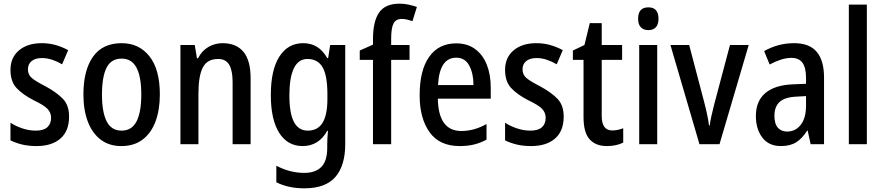

<svg xmlns="http://www.w3.org/2000/svg" viewBox="-20 -785 4806 1045"><path d="M356 -150Q356 -72 309 -31Q262 10 179 10Q135 10 100 1.5Q65 -7 37 -21V-117Q64 -99 101 -86.5Q138 -74 175 -74Q217 -74 237.5 -92.5Q258 -111 258 -144Q258 -172 238.5 -192.5Q219 -213 162 -240Q104 -270 70.5 -305.5Q37 -341 37 -405Q37 -472 83.5 -511Q130 -550 207 -550Q247 -550 282.5 -540Q318 -530 351 -512L318 -435Q293 -450 265 -459.5Q237 -469 208 -469Q172 -469 152 -452.5Q132 -436 132 -408Q132 -379 152.5 -361Q173 -343 230 -314Q287 -283 321.5 -248Q356 -213 356 -150Z M850 -271Q850 -187 826.5 -124Q803 -61 756.5 -25.5Q710 10 640 10Q574 10 528 -25Q482 -60 458 -123Q434 -186 434 -271Q434 -402 486 -476Q538 -550 642 -550Q737 -550 793.5 -478.5Q850 -407 850 -271ZM535 -270Q535 -175 560.5 -124.5Q586 -74 642 -74Q697 -74 723 -124Q749 -174 749 -271Q749 -367 723 -416.5Q697 -466 642 -466Q585 -466 560 -416.5Q535 -367 535 -270Z M1192 -550Q1266 -550 1305 -503Q1344 -456 1344 -360V0H1246V-339Q1246 -401 1227.5 -432.5Q1209 -464 1167 -464Q1108 -464 1084 -418Q1060 -372 1060 -274V0H962V-540H1040L1052 -468H1058Q1078 -508 1113.5 -529Q1149 -550 1192 -550Z M1630 -550Q1672 -550 1704.5 -530.5Q1737 -511 1761 -469H1766L1777 -540H1859V-1Q1859 116 1805.5 178Q1752 240 1636 240Q1549 240 1484 207V117Q1558 156 1636 156Q1697 156 1729 123.5Q1761 91 1761 20V4Q1761 -11 1762 -33Q1763 -55 1765 -73H1761Q1715 10 1627 10Q1545 10 1499.5 -62Q1454 -134 1454 -268Q1454 -404 1500.5 -477Q1547 -550 1630 -550ZM1653 -464Q1604 -464 1579.5 -413.5Q1555 -363 1555 -266Q1555 -168 1580 -121Q1605 -74 1655 -74Q1709 -74 1735.5 -116.5Q1762 -159 1762 -247V-271Q1762 -373 1736 -418.5Q1710 -464 1653 -464Z M2209 -459H2109V0H2010V-459H1938V-510L2010 -542V-571Q2010 -669 2043.5 -717Q2077 -765 2154 -765Q2181 -765 2203.5 -760Q2226 -755 2249 -747L2225 -670Q2210 -675 2195.5 -678.5Q2181 -682 2166 -682Q2135 -682 2122 -657.5Q2109 -633 2109 -574V-540H2209Z M2463 -549Q2524 -549 2566 -518Q2608 -487 2629.5 -433Q2651 -379 2651 -308V-248H2363Q2366 -72 2491 -72Q2561 -72 2628 -110V-25Q2595 -7 2560 1.5Q2525 10 2482 10Q2372 10 2318 -65.5Q2264 -141 2264 -266Q2264 -403 2316 -476Q2368 -549 2463 -549ZM2463 -471Q2372 -471 2364 -322H2557Q2557 -385 2534 -428Q2511 -471 2463 -471Z M3048 -150Q3048 -72 3001 -31Q2954 10 2871 10Q2827 10 2792 1.5Q2757 -7 2729 -21V-117Q2756 -99 2793 -86.5Q2830 -74 2867 -74Q2909 -74 2929.5 -92.5Q2950 -111 2950 -144Q2950 -172 2930.5 -192.5Q2911 -213 2854 -240Q2796 -270 2762.5 -305.5Q2729 -341 2729 -405Q2729 -472 2775.5 -511Q2822 -550 2899 -550Q2939 -550 2974.5 -540Q3010 -530 3043 -512L3010 -435Q2985 -450 2957 -459.5Q2929 -469 2900 -469Q2864 -469 2844 -452.5Q2824 -436 2824 -408Q2824 -379 2844.5 -361Q2865 -343 2922 -314Q2979 -283 3013.5 -248Q3048 -213 3048 -150Z M3312 -75Q3341 -75 3372 -87V-9Q3355 0 3332 5Q3309 10 3283 10Q3222 10 3189 -27Q3156 -64 3156 -147V-459H3098V-510L3161 -540L3190 -659H3255V-540H3366V-459H3255V-154Q3255 -75 3312 -75Z M3509 -745Q3564 -745 3564 -683Q3564 -652 3549.5 -636.5Q3535 -621 3509 -621Q3483 -621 3468 -636.5Q3453 -652 3453 -683Q3453 -745 3509 -745ZM3557 -540V0H3459V-540Z M3787 0 3629 -540H3731L3813 -228Q3821 -198 3828 -165Q3835 -132 3839 -102H3843Q3845 -123 3852 -153.5Q3859 -184 3867 -216L3953 -540H4055L3896 0Z M4302 -550Q4386 -550 4425.5 -502.5Q4465 -455 4465 -363V0H4392L4376 -74H4373Q4347 -32 4314 -11Q4281 10 4230 10Q4164 10 4129 -36.5Q4094 -83 4094 -153Q4094 -235 4145.5 -278.5Q4197 -322 4295 -326L4367 -329V-360Q4367 -417 4347.5 -443.5Q4328 -470 4288 -470Q4260 -470 4230.5 -460.5Q4201 -451 4169 -434L4139 -507Q4174 -527 4215 -538.5Q4256 -550 4302 -550ZM4314 -259Q4251 -256 4223 -230Q4195 -204 4195 -155Q4195 -111 4213.5 -90Q4232 -69 4264 -69Q4310 -69 4338.5 -106Q4367 -143 4367 -210V-262Z M4698 0H4600V-760H4698Z"/></svg>

Font: Noto Sans Myanmar Condensed Medium
Style: Regular
Weight: 500
Width: 3
Designer: Monotype Design Team
Foundry: Monotype Imaging Inc.
Version: Version 2.107; ttfautohint (v1.8.4.7-5d5b)